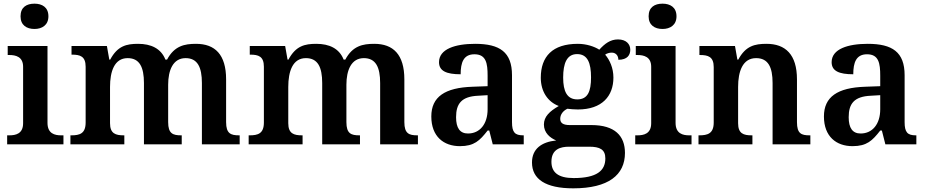

<svg xmlns="http://www.w3.org/2000/svg" viewBox="-20 -787 5053 1047"><path d="M168 -629C209 -629 244 -650 244 -698C244 -748 209 -767 168 -767C125 -767 92 -748 92 -698C92 -650 125 -629 168 -629ZM19 0H326V-49H313C279 -49 239 -58 239 -117V-536H22V-487H31C65 -487 106 -478 106 -423V-115C106 -57 65 -49 31 -49H19Z M364 0H658V-49H655C611 -49 580 -58 580 -115V-313C580 -396 603 -470 676 -470C741 -470 765 -421 765 -334V0H971V-49H968C923 -49 897 -58 897 -121V-325C897 -403 923 -470 992 -470C1057 -470 1081 -421 1081 -334V0H1287V-49H1284C1239 -49 1213 -58 1213 -121V-354C1213 -490 1152 -548 1049 -548C986 -548 931 -537 891 -462H882C858 -523 803 -548 733 -548C670 -548 621 -537 581 -462H576L563 -536H370V-489H373C417 -489 447 -480 447 -423V-119C447 -58 414 -49 369 -49H364Z M1336 0H1630V-49H1627C1583 -49 1552 -58 1552 -115V-313C1552 -396 1575 -470 1648 -470C1713 -470 1737 -421 1737 -334V0H1943V-49H1940C1895 -49 1869 -58 1869 -121V-325C1869 -403 1895 -470 1964 -470C2029 -470 2053 -421 2053 -334V0H2259V-49H2256C2211 -49 2185 -58 2185 -121V-354C2185 -490 2124 -548 2021 -548C1958 -548 1903 -537 1863 -462H1854C1830 -523 1775 -548 1705 -548C1642 -548 1593 -537 1553 -462H1548L1535 -536H1342V-489H1345C1389 -489 1419 -480 1419 -423V-119C1419 -58 1386 -49 1341 -49H1336Z M2488 10C2566 10 2596 -20 2639 -75H2648L2667 0H2836V-49H2833C2788 -49 2772 -65 2772 -121V-377C2772 -503 2705 -548 2571 -548C2463 -548 2374 -520 2374 -448C2374 -400 2414 -382 2492 -382C2492 -445 2507 -491 2567 -491C2631 -491 2639 -442 2639 -374V-317L2557 -314C2406 -309 2332 -259 2332 -152C2332 -42 2400 10 2488 10ZM2532 -59C2488 -59 2467 -89 2467 -148C2467 -222 2497 -261 2588 -265L2639 -268V-191C2639 -111 2597 -59 2532 -59Z M3106 240C3298 240 3388 167 3388 47C3388 -46 3333 -105 3205 -105H3087C3051 -105 3035 -116 3035 -139C3035 -165 3053 -184 3074 -194C3087 -192 3115 -190 3131 -190C3264 -190 3325 -264 3325 -364C3325 -416 3305 -460 3280 -489C3289 -496 3303 -500 3316 -500C3338 -500 3352 -484 3352 -461C3401 -461 3417 -487 3417 -516C3417 -546 3395 -572 3350 -572C3308 -572 3278 -549 3248 -516C3222 -533 3178 -548 3131 -548C2993 -548 2929 -479 2929 -363C2929 -287 2968 -231 3027 -209C2977 -180 2946 -151 2946 -108C2946 -62 2980 -35 3013 -21C2933 -13 2881 25 2881 99C2881 190 2955 240 3106 240ZM3128 -245C3072 -245 3051 -289 3051 -364C3051 -442 3071 -492 3127 -492C3184 -492 3203 -444 3203 -365C3203 -288 3185 -245 3128 -245ZM3108 184C3023 184 2987 152 2987 95C2987 26 3037 13 3083 13H3193C3251 13 3281 28 3281 77C3281 144 3234 184 3108 184Z M3593 -629C3634 -629 3669 -650 3669 -698C3669 -748 3634 -767 3593 -767C3550 -767 3517 -748 3517 -698C3517 -650 3550 -629 3593 -629ZM3444 0H3751V-49H3738C3704 -49 3664 -58 3664 -117V-536H3447V-487H3456C3490 -487 3531 -478 3531 -423V-115C3531 -57 3490 -49 3456 -49H3444Z M3789 0H4083V-49H4079C4035 -49 4005 -58 4005 -115V-313C4005 -396 4029 -470 4103 -470C4169 -470 4193 -421 4193 -334V0H4399V-49H4395C4350 -49 4326 -58 4326 -121V-354C4326 -490 4263 -548 4160 -548C4096 -548 4046 -537 4006 -462H4001L3988 -536H3794V-487H3797C3841 -487 3872 -478 3872 -421V-119C3872 -58 3838 -49 3793 -49H3789Z M4629 10C4707 10 4737 -20 4780 -75H4789L4808 0H4977V-49H4974C4929 -49 4913 -65 4913 -121V-377C4913 -503 4846 -548 4712 -548C4604 -548 4515 -520 4515 -448C4515 -400 4555 -382 4633 -382C4633 -445 4648 -491 4708 -491C4772 -491 4780 -442 4780 -374V-317L4698 -314C4547 -309 4473 -259 4473 -152C4473 -42 4541 10 4629 10ZM4673 -59C4629 -59 4608 -89 4608 -148C4608 -222 4638 -261 4729 -265L4780 -268V-191C4780 -111 4738 -59 4673 -59Z"/></svg>

Font: Noto Serif Oriya SemiBold
Style: Regular
Weight: 600
Designer: David Williams
Foundry: Google LLC, David Williams
Version: Version 1.051